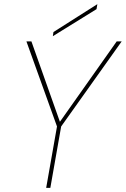

<svg xmlns="http://www.w3.org/2000/svg" viewBox="-20 -903 605 923"><path d="M254 -295 202 0H222L274 -295L565 -704H541L262 -309H271L131 -704H107ZM237 -749 234 -729 444 -859 448 -883Z"/></svg>

Font: Poppins Devanagari Thin
Style: Italic
Weight: 100
Italic angle: -10°
Designer: Ninad Kale (Devanagari), Jonny Pinhorn (Latin)
Foundry: Indian Type Foundry
Version: 4.005